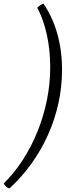

<svg xmlns="http://www.w3.org/2000/svg" viewBox="-62 -820 389 1040"><path d="M-10 200Q-19 200 -28 192Q-37 184 -42 174Q16 117 62 45.5Q108 -26 141 -107.5Q174 -189 192 -277.5Q210 -366 210 -456Q210 -548 192 -631Q174 -714 140 -778Q147 -786 157.5 -792.5Q168 -799 174 -800Q223 -727 248.5 -637Q274 -547 274 -441Q274 -350 254.5 -261Q235 -172 198 -89.5Q161 -7 108.5 66Q56 139 -10 200Z"/></svg>

Font: Texturina Medium 12pt ExtraLight
Style: Italic
Weight: 250
Italic angle: -11°
Version: Version 1.002